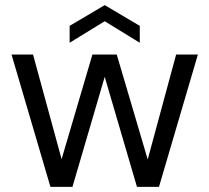

<svg xmlns="http://www.w3.org/2000/svg" viewBox="-20 -730 818 750"><path d="M177 0 25 -517H109L224 -96H217L341 -517H436L560 -97L554 -96L668 -517H753L601 0H515L386 -440H392L263 0ZM252 -563V-629L389 -710L526 -629V-563L389 -647Z"/></svg>

Font: DM Sans 11pt
Style: Regular
Weight: 400
Version: Version 4.004;gftools[0.9.30]